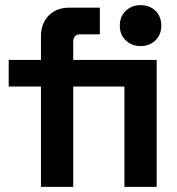

<svg xmlns="http://www.w3.org/2000/svg" viewBox="-20 -730 690 750"><path d="M140 0V-392H14V-496H140V-588Q140 -639 170.5 -669.5Q201 -700 250 -700H370V-596H294Q266 -596 266 -566V-496H466V-392H266V0ZM466 0V-496H592V0ZM448 -630Q448 -666 471.5 -688Q495 -710 529 -710Q564 -710 587 -688Q610 -666 610 -630Q610 -594 587 -572Q564 -550 529 -550Q495 -550 471.5 -572Q448 -594 448 -630Z"/></svg>

Font: Space Grotesk Frontify
Style: Bold
Weight: 700
Designer: Florian Karsten
Version: Version 2.000